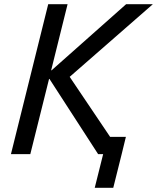

<svg xmlns="http://www.w3.org/2000/svg" viewBox="-20 -732 746 912"><path d="M558 0 518 160H430L470 0H446L215 -357H213L124 0H32L209 -712H301L223 -398H225L579 -712H706L311 -367L503 -82H578Z"/></svg>

Font: CST
Style: Italic
Weight: 400
Italic angle: -14°
Version: Version 1.00